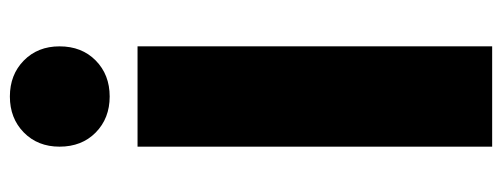

<svg xmlns="http://www.w3.org/2000/svg" viewBox="-326 -666 992 379"><g transform="rotate(-90 169.5 -476.0)"><path d="M70 0V-700H268V0ZM169 -755Q126 -755 98 -782.5Q70 -810 70 -854Q70 -897 98 -924.5Q126 -952 169 -952Q212 -952 240 -924.5Q268 -897 268 -854Q268 -810 240 -782.5Q212 -755 169 -755Z"/></g></svg>

Font: Montserrat Thin ExtraBold
Style: Regular
Weight: 800
Version: Version 9.000